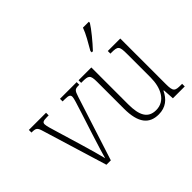

<svg xmlns="http://www.w3.org/2000/svg" viewBox="-160 -1025 1295 1295"><g transform="rotate(-45 487.5 -378.0)"><path d="M68 -462 209 0H251L398 -457C414 -507 420 -511 457 -511H461V-536H302V-511H322C361 -511 371 -504 371 -486C371 -469 358 -434 338 -369L287 -211C259 -124 241 -63 234 -37C225 -75 203 -154 186 -210L127 -407C118 -435 107 -473 107 -488C107 -505 117 -511 153 -511H169V-536H5V-511C48 -511 55 -506 68 -462Z M675 -619V-606H686C727 -649 786 -721 807 -756V-766H751C735 -721 705 -671 675 -619ZM699 10C766 10 808 -26 834 -81H838L843 0H956V-25H946C888 -25 877 -30 877 -101V-536H758V-511H765C829 -511 836 -505 836 -429V-205C836 -107 795 -23 707 -23C629 -23 601 -80 601 -184V-536H479V-511H488C549 -511 560 -506 560 -439V-184C560 -47 609 10 699 10Z"/></g></svg>

Font: Noto Serif Thai Condensed ExtraLight
Style: Regular
Weight: 200
Width: 3
Designer: Monotype Design Team
Foundry: Monotype Imaging Inc.
Version: Version 2.002